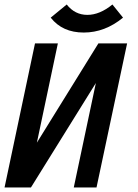

<svg xmlns="http://www.w3.org/2000/svg" viewBox="-44 -829 610 849"><path d="M110.8 -637.2H211.9L119.1 -198.2L391.1 -637.2H518.1L382.8 0H282.2L379.9 -461.9L92.8 0H-23.9ZM500 -751Q419.9 -685.1 326.2 -685.1Q231.9 -685.1 180.2 -751L251 -809.1Q287.1 -763.2 342.3 -763.2Q397 -763.2 453.1 -809.1Z"/></svg>

Font: Anonymous Pro
Style: Bold Italic
Weight: 700
Italic angle: -12°
Monospace: yes
Designer: Mark Simonson
Version: Version 1.003